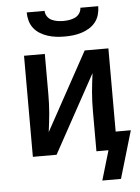

<svg xmlns="http://www.w3.org/2000/svg" viewBox="-59 -786 719 984"><g transform="rotate(-5 300.0 -294.0)"><path d="M300 -600Q278 -600 256.5 -602.5Q235 -605 214 -611.5Q193 -618 174 -629.5Q155 -641 141.5 -658Q128 -675 122 -696.5Q116 -718 116 -740H208Q208 -725 217 -711.5Q226 -698 240 -691.5Q254 -685 269.5 -682.5Q285 -680 300 -680Q315 -680 330.5 -682.5Q346 -685 360 -691.5Q374 -698 383 -711.5Q392 -725 392 -740H484Q484 -718 478 -696.5Q472 -675 458.5 -658Q445 -641 426 -629.5Q407 -618 386 -611.5Q365 -605 343.5 -602.5Q322 -600 300 -600ZM427 152 472 0H410V-208Q410 -232 411 -256.5Q412 -281 414 -305Q416 -329 419 -353Q422 -377 425 -401L205 0H83V-520H190V-312Q190 -288 189 -263.5Q188 -239 186 -215Q184 -191 181 -167Q178 -143 175 -119L395 -520H517V-92H595L523 152Z"/></g></svg>

Font: Iosevka Semibold Extended
Style: Regular
Weight: 600
Width: 7
Monospace: yes
Designer: Belleve Invis
Foundry: Belleve Invis
Version: Version 32.5.0; ttfautohint (v1.8.4)